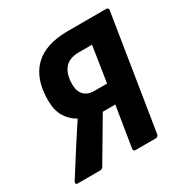

<svg xmlns="http://www.w3.org/2000/svg" viewBox="-131 -591 664 690"><g transform="rotate(-30 200.5 -246.0)"><path d="M-2 0Q-8 0 -9 -4Q-10 -8 -7 -13L65 -126Q77 -145 89 -163Q101 -181 114 -201V-202Q86 -218 70.5 -244.5Q55 -271 55 -312Q55 -400 101.5 -446Q148 -492 242 -492H400Q411 -492 409 -481L334 -11Q332 0 322 0H238Q228 0 230 -11L257 -178H205L104 -7Q99 0 91 0ZM217 -258H269L292 -406H237Q197 -406 178 -383Q159 -360 159 -318Q159 -289 174 -273.5Q189 -258 217 -258Z"/></g></svg>

Font: Sofia Sans Condensed
Style: Bold Italic
Weight: 700
Italic angle: -9°
Version: Version 4.100